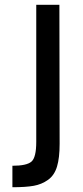

<svg xmlns="http://www.w3.org/2000/svg" viewBox="-20 -714 350 805"><path d="M229 -694Q229 -588 229.5 -403Q230 -218 230 -111Q230 -52 219 -15.5Q208 21 181.5 40Q155 59 121.5 65Q88 71 32 71V-19Q92 -19 112 -36.5Q132 -54 132 -119V-694Z"/></svg>

Font: TypoPRO Titillium Text
Style: 600 wt
Weight: 600
Designer: Accademia di Belle Arti di Urbino and others
Foundry: Accademia di Belle Arti di Urbino and others.
Version: Version 25.000